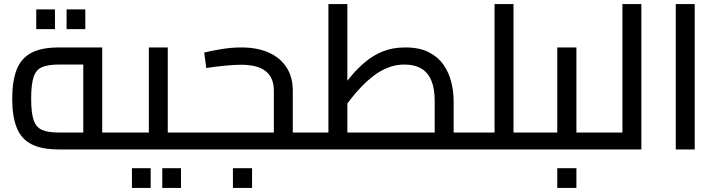

<svg xmlns="http://www.w3.org/2000/svg" viewBox="-20 -734 3526 943"><path d="M270 0Q183 0 133 -26.5Q83 -53 61.5 -108.5Q40 -164 40 -249Q40 -335 61.5 -391Q83 -447 133 -474Q183 -501 270 -501H482V-46H389V-450L427 -417H270Q217 -417 187 -404.5Q157 -392 145 -355.5Q133 -319 133 -249Q133 -180 145 -144.5Q157 -109 186.5 -96Q216 -83 270 -83H589V0ZM589 0V-83Q595 -83 599 -80Q603 -77 605 -72Q607 -67 608 -59.5Q609 -52 609 -42Q609 -33 608 -25Q607 -17 605 -11.5Q603 -6 599 -3Q595 0 589 0ZM158 -591V-688H250V-591ZM307 -591V-688H399V-591Z M804 0V-83H917V0ZM917 0V-83Q923 -83 927 -80Q931 -77 933 -72Q935 -67 936 -59.5Q937 -52 937 -42Q937 -33 936 -25Q935 -17 933 -11.5Q931 -6 927 -3Q923 0 917 0ZM589 0Q583 0 579 -3Q575 -6 573 -11.5Q571 -17 570 -25Q569 -33 569 -42Q569 -55 570.5 -64Q572 -73 576.5 -78Q581 -83 589 -83ZM589 0V-83H759L711 -45V-501H804V0ZM628 189V92H720V189ZM777 189V92H869V189Z M1418 0V-83H1526V0ZM917 0Q911 0 907 -3Q903 -6 901 -11.5Q899 -17 898 -25Q897 -33 897 -42Q897 -55 898.5 -64Q900 -73 904.5 -78Q909 -83 917 -83ZM917 0V-83H1355L1325 -58V-289Q1325 -352 1285.5 -384Q1246 -416 1163 -416Q1138 -416 1091.5 -412Q1045 -408 993 -400L983 -476Q1024 -486 1072 -493.5Q1120 -501 1165 -501Q1243 -501 1299.5 -476Q1356 -451 1387 -403.5Q1418 -356 1418 -289V0ZM1526 0V-83Q1532 -83 1535.5 -80Q1539 -77 1541.5 -72Q1544 -67 1545 -59.5Q1546 -52 1546 -42Q1546 -33 1545 -25Q1544 -17 1541.5 -11.5Q1539 -6 1535.5 -3Q1532 0 1526 0ZM1124 189V92H1218V189Z M2182 0V-83H2290V0ZM1526 0V-83H2199L2115 -9V-238Q2115 -299 2098.5 -338.5Q2082 -378 2049 -397.5Q2016 -417 1967 -417Q1924 -417 1886 -402Q1848 -387 1816 -362.5Q1784 -338 1756 -309Q1728 -280 1705.5 -251Q1683 -222 1665 -199L1637 -277Q1671 -320 1704 -359.5Q1737 -399 1775.5 -431Q1814 -463 1861.5 -482Q1909 -501 1971 -501Q2041 -501 2087 -477Q2133 -453 2159.5 -414Q2186 -375 2197 -328.5Q2208 -282 2208 -238V0ZM1593 -83V-714H1686V-83ZM1526 0Q1520 0 1516 -3Q1512 -6 1510 -11.5Q1508 -17 1507 -25Q1506 -33 1506 -42Q1506 -55 1507.5 -64Q1509 -73 1513.5 -78Q1518 -83 1526 -83ZM2290 0V-83Q2296 -83 2300 -80Q2304 -77 2306 -72Q2308 -67 2309 -59.5Q2310 -52 2310 -42Q2310 -33 2309 -25Q2308 -17 2306 -11.5Q2304 -6 2300 -3Q2296 0 2290 0Z M2502 0V-83H2610V0ZM2290 0Q2284 0 2280 -3Q2276 -6 2274 -11.5Q2272 -17 2271 -25Q2270 -33 2270 -42Q2270 -55 2271.5 -64Q2273 -73 2277.5 -78Q2282 -83 2290 -83ZM2409 0V-714H2502V0ZM2290 0V-83H2409V0ZM2610 0V-83Q2615 -83 2619 -80Q2623 -77 2625 -72Q2627 -67 2628.5 -59.5Q2630 -52 2630 -42Q2630 -33 2628.5 -25Q2627 -17 2625 -11.5Q2623 -6 2619 -3Q2615 0 2610 0Z M2811 0V-83H2918V0ZM2610 0Q2604 0 2600 -3Q2596 -6 2594 -11.5Q2592 -17 2591 -25Q2590 -33 2590 -42Q2590 -55 2591.5 -64Q2593 -73 2597.5 -78Q2602 -83 2610 -83ZM2610 0V-83H2765L2717 -45V-501H2811V0ZM2918 0V-83Q2924 -83 2928 -80Q2932 -77 2934 -72Q2936 -67 2937 -59.5Q2938 -52 2938 -42Q2938 -33 2937 -25Q2936 -17 2934 -11.5Q2932 -6 2928 -3Q2924 0 2918 0ZM2717 189V92H2811V189Z M3037 0V-714H3130V0ZM2918 0V-83H3037V0ZM2918 0Q2912 0 2908 -3Q2904 -6 2902 -11.5Q2900 -17 2899 -25Q2898 -33 2898 -42Q2898 -55 2899.5 -64Q2901 -73 2905.5 -78Q2910 -83 2918 -83Z M3299 0V-714H3392V0Z"/></svg>

Font: Cairo Play SemiBold
Style: Regular
Weight: 600
Designer: Mohamed Gaber, Accademia di Belle Arti di Urbino
Foundry: Kief Type Foundry, Accademia di Belle Arti di Urbino
Version: Version 3.130;gftools[0.9.24]